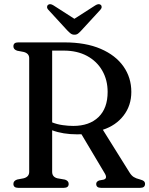

<svg xmlns="http://www.w3.org/2000/svg" viewBox="-20 -904 718 924"><path d="M612 -461.5Q612 -396.5 575 -348.2Q538 -300 475 -279.5L603 -74.5Q612.5 -59 623.8 -52Q635 -45 652 -41Q667 -37 672.5 -32Q678 -27 678 -19Q678 0 654.5 0H466Q443 0 443 -19Q443 -30 457 -35.5L478.5 -39.5Q498.5 -45 484.5 -69L372 -258Q362 -257.5 351 -257.5Q283 -257.5 231 -277V-77Q231 -52.5 256 -46L293 -39.5Q310.5 -33.5 310.5 -19Q310.5 0 287 0H67.5Q44.5 0 44.5 -19Q44.5 -34 62.5 -40L94 -46Q120.5 -53 120.5 -77V-624Q120.5 -647 94 -654L62.5 -660Q44.5 -666 44.5 -681Q44.5 -700 67.5 -700H290Q392.5 -700 464.5 -669Q536.5 -638 574.2 -584.2Q612 -530.5 612 -461.5ZM231 -660.5V-315Q255 -305.5 281.8 -301.8Q308.5 -298 332.5 -298Q410 -298 454 -340.5Q498 -383 498 -461.5Q498 -519 472.2 -564Q446.5 -609 399 -634.8Q351.5 -660.5 286.5 -660.5ZM372.5 -758.5Q363.5 -748.5 356.2 -742.8Q349 -737 338.5 -737Q327.5 -737 320 -742.8Q312.5 -748.5 303 -758.5L212.5 -857Q206 -864 206.5 -870.8Q207 -877.5 211 -880.5Q221 -888.5 237.5 -878L338 -813.5L438.5 -878Q455 -888.5 465 -880.5Q469 -877.5 469.2 -870.8Q469.5 -864 463 -857Z"/></svg>

Font: Fraunces 72pt Soft
Style: Regular
Weight: 400
Version: Version 1.000;[b76b70a41]